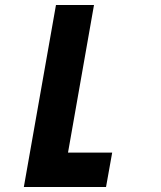

<svg xmlns="http://www.w3.org/2000/svg" viewBox="-20 -745 640 765"><path d="M354.5 -725 251 -137H427L402.5 0H75L203 -725Z"/></svg>

Font: JuliaMono ExtraBoldItalic
Style: Regular
Weight: 800
Italic angle: -9°
Monospace: yes
Designer: cormullion
Foundry: corm
Version: Version 0.049; ttfautohint (v1.8.4)